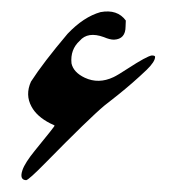

<svg xmlns="http://www.w3.org/2000/svg" viewBox="-20 -312 309 333"><path d="M154.3 -291Q183.6 -296.4 198.2 -276.4L197.8 -266.1Q197.8 -244.1 177.7 -243.2Q170.4 -243.2 160.2 -247.6Q132.3 -257.8 118.2 -241.2Q101.6 -226.1 104 -202.1Q107.4 -186.5 127 -177.2Q150.9 -166 176.8 -178.2Q184.1 -181.6 202.1 -193.4Q234.4 -214.4 243.2 -215.8Q249 -215.8 249 -213.4Q249 -205.1 234.4 -190.9Q210.4 -168 184.1 -147L161.1 -128.9Q134.8 -106.9 58.1 -28.8Q30.3 -0.5 25.4 0.5Q13.2 0 19 -17.1Q23.4 -29.8 40.5 -50.8Q75.7 -93.8 74.7 -94.2Q74.7 -94.7 66.9 -98.1Q43.9 -109.9 34.7 -127Q23.4 -147.5 33.7 -170.4Q54.7 -203.1 97.2 -253.4Q125 -282.7 154.3 -291Z"/></svg>

Font: Jameel Khushkhat-L
Style: Regular
Weight: 400
Version: Version 3.5